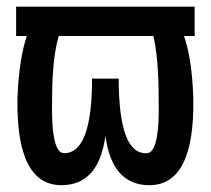

<svg xmlns="http://www.w3.org/2000/svg" viewBox="-20 -543 618 563"><path d="M429.7 -437.5H152.3Q132.8 -371.1 132.8 -253.9Q128.9 -93.8 168 -93.8Q250 -93.8 250 -312.5H328.1Q328.1 -89.8 410.2 -93.8Q449.2 -93.8 445.3 -253.9Q445.3 -371.1 429.7 -437.5ZM519.5 -437.5Q543 -371.1 546.9 -253.9Q550.8 0 418 0Q308.6 0 289.1 -144.5Q269.5 0 160.2 0Q27.3 0 31.2 -253.9Q35.2 -367.2 58.6 -437.5H27.3V-523.4H550.8V-437.5Z"/></svg>

Font: 和音 by 宁静之雨，公众号njzyshare
Style: Regular
Weight: 400
Designer: Steve Matteson
Foundry: Ascender Corporation
Version: Version 6.00;June 8, 2018;FontCreator 11.0.0.2388 32-bit